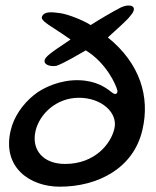

<svg xmlns="http://www.w3.org/2000/svg" viewBox="-20 -663 574 705"><path d="M199.5 22.5C338 22.5 470.5 -44 503 -186.5C531.5 -307.5 494 -430.5 376 -525.5C414.5 -561 447 -588.5 460 -606.5C489.5 -640.5 458 -652 422.5 -635C390 -618 345 -591.5 313 -571C285 -589 228.5 -611 202 -614.5C172 -619 148.5 -620.5 138 -608.5C128 -596 136.5 -591 144 -582.5C159.5 -569.5 190 -552.5 239 -518C219 -503 160.5 -468 147.5 -450C132.5 -427.5 162.5 -416.5 188 -421.5C216 -431.5 273 -465.5 295 -478C370.5 -432 406.5 -351 411 -330.5C412.5 -323 407 -310.5 391 -323.5C369 -341 334 -367 268 -368.5C204 -370 140.5 -343.5 104.5 -314C63 -280.5 30 -233 19 -183C-12.5 -48.5 89.5 22.5 199.5 22.5ZM219 -61C138.5 -61 94.5 -112.5 110.5 -182C124.5 -243 185.5 -304 270 -304C353 -304 414 -249 400 -190.5C387 -134.5 328 -61 219 -61Z"/></svg>

Font: Gluten
Style: Italic
Weight: 400
Italic angle: -13°
Designer: Tyler Finck
Foundry: Etcetera Type Company
Version: Version 0.920